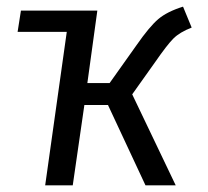

<svg xmlns="http://www.w3.org/2000/svg" viewBox="-20 -558 627 578"><path d="M378 -274 509 0H418L305 -242H234L199 0H116L181 -462H33L43 -526H273L243 -308H310L391 -422Q430 -478 456.5 -500.5Q483 -523 531 -538L557 -475Q521 -461 502 -442Q483 -423 447 -371Z"/></svg>

Font: Fira Sans Book
Style: Italic
Weight: 350
Italic angle: -8°
Designer: bBox Type GmbH & Carrois Corporate GbR & Edenspiekermann AG
Foundry: bBox Type GmbH & Carrois Corporate GbR & Edenspiekermann AG
Version: Version 4.301